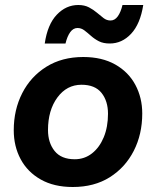

<svg xmlns="http://www.w3.org/2000/svg" viewBox="-20 -738 624 768"><path d="M271 10Q196 10 143 -20Q90 -50 62.5 -101.5Q35 -153 35 -217Q35 -299 69 -365.5Q103 -432 165.5 -471Q228 -510 313 -510Q388 -510 441 -480Q494 -450 521.5 -398.5Q549 -347 549 -284Q549 -201 515 -134.5Q481 -68 419 -29Q357 10 271 10ZM279 -101Q318 -101 348 -124.5Q378 -148 395 -189Q412 -230 412 -283Q412 -334 386 -366.5Q360 -399 306 -399Q247 -399 209.5 -348Q172 -297 172 -218Q172 -167 198.5 -134Q225 -101 279 -101ZM553 -718Q541 -642 504.5 -603Q468 -564 419 -564Q393 -564 375.5 -573Q358 -582 344 -594.5Q330 -607 317.5 -616.5Q305 -626 290 -626Q273 -626 261 -609.5Q249 -593 242 -564H159Q170 -640 207 -679Q244 -718 293 -718Q318 -718 336 -708.5Q354 -699 368 -687Q382 -675 394.5 -665.5Q407 -656 422 -656Q439 -656 451 -672.5Q463 -689 470 -718Z"/></svg>

Font: Prodigy Sans SemiBold
Style: Italic
Weight: 600
Italic angle: -13°
Designer: Wei Huang
Foundry: Wei Huang
Version: Version 1.003; ttfautohint (v1.8.3)